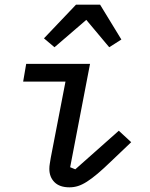

<svg xmlns="http://www.w3.org/2000/svg" viewBox="-20 -789 640 821"><path d="M277 12Q235 12 213 -10Q191 -32 191 -67Q191 -78 193 -89.5Q195 -101 197 -114L260 -440H79L92 -516H365L280 -74L302 -65L488 -230L541 -181L456 -100Q423 -68 397.5 -46.5Q372 -25 351.5 -12Q331 1 313.5 6.5Q296 12 277 12ZM408 -769 499 -620 447 -587 349 -704 213 -587 168 -625 305 -769Z"/></svg>

Font: IBM Plex Mono Text
Style: Italic
Weight: 450
Italic angle: -9°
Monospace: yes
Designer: Mike Abbink, Paul van der Laan, Pieter van Rosmalen
Foundry: Bold Monday
Version: Version 2.1